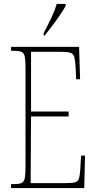

<svg xmlns="http://www.w3.org/2000/svg" viewBox="-20 -951 489 971"><path d="M36 0V-20H53Q78 -20 90 -26Q102 -32 105.5 -51Q109 -70 109 -108V-606Q109 -645 105.5 -663.5Q102 -682 90 -688Q78 -694 53 -694H36V-714H380L385 -550H365L363 -600Q361 -641 356.5 -660Q352 -679 336.5 -684Q321 -689 287 -689H137V-387H327V-362H137L135 -25H314Q347 -25 361 -29.5Q375 -34 379.5 -49Q384 -64 386 -94L390 -164H410L406 0ZM201 -784Q224 -828 240.5 -862.5Q257 -897 267 -931H312V-921Q303 -904 285 -877.5Q267 -851 246 -823Q225 -795 206 -771H201Z"/></svg>

Font: Noto Serif Georgian ExtraCondensed Thin
Style: Regular
Weight: 100
Width: 2
Designer: Monotype Design Team, Akaki Razmadze
Foundry: Google LLC
Version: Version 2.003; ttfautohint (v1.8.4.7-5d5b)